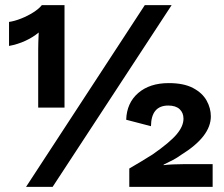

<svg xmlns="http://www.w3.org/2000/svg" viewBox="-20 -724 869 744"><path d="M142 -704H230V-307H128V-531Q128 -557 130 -598Q107 -579 77.5 -565.5Q48 -552 15 -546V-639Q36 -642 61.5 -652Q87 -662 109 -676Q131 -690 142 -704ZM81 0 541 -704H645L184 0ZM481 0V-71Q505 -85 527.5 -98.5Q550 -112 572 -126Q638 -172 664.5 -203.5Q691 -235 691 -264Q691 -287 676 -301Q661 -315 632 -315Q566 -315 565 -235L469 -260Q471 -325 515.5 -363.5Q560 -402 634 -402Q692 -402 728 -383Q764 -364 780.5 -334.5Q797 -305 797 -273Q797 -195 682 -124Q667 -113 650 -104Q633 -95 614 -86V-84Q627 -86 652 -87Q677 -88 695 -88H804V0Z"/></svg>

Font: Prodigy Sans SemiBold
Style: Regular
Weight: 600
Designer: Wei Huang
Foundry: Wei Huang
Version: Version 1.003; ttfautohint (v1.8.3)